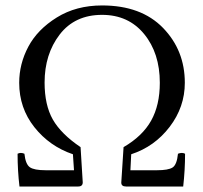

<svg xmlns="http://www.w3.org/2000/svg" viewBox="-20 -678 737 698"><path d="M457 -117.2 454.1 -59.1H550.8Q591.8 -59.1 607.4 -69.1Q623 -79.1 627 -119.1Q642.1 -125 652.8 -119.1Q652.8 -60.1 646 0H438Q420.9 0 420.9 -14.2L429.2 -143.1Q498 -183.1 529.5 -239.5Q561 -295.9 561 -377Q561 -484.9 503.9 -554.4Q446.8 -624 351.1 -624Q252 -624 197 -552.5Q142.1 -481 142.1 -377.9Q142.1 -295.9 172.1 -243.4Q202.1 -190.9 272.9 -143.1L280.8 -15.1Q280.8 0 264.2 0H50.8Q43.9 -57.1 43.9 -119.1Q55.2 -125 68.8 -119.1Q72.8 -81.1 88.4 -70.1Q104 -59.1 146 -59.1H249L245.1 -117.2Q160.2 -146 105 -215.6Q49.8 -285.2 49.8 -377Q49.8 -445.8 83 -508.3Q116.2 -570.8 186.5 -614.5Q256.8 -658.2 351.1 -658.2Q493.2 -658.2 572.5 -576.7Q651.9 -495.1 651.9 -377Q651.9 -289.1 596.9 -217Q542 -145 457 -117.2Z"/></svg>

Font: Linux Libertine Initials
Style: Initials
Weight: 400
Designer: Philipp H. Poll
Foundry: Philipp H. Poll
Version: Version 5.0.6